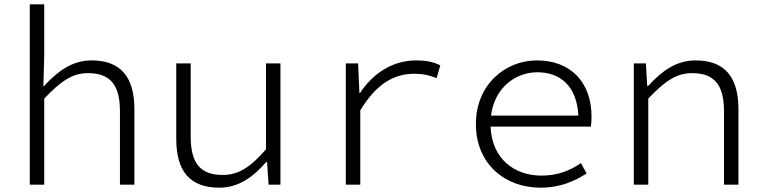

<svg xmlns="http://www.w3.org/2000/svg" viewBox="-20 -856 3540 890"><path d="M118 -836V0H185V-399C261 -478 313 -517 388 -517C493 -517 536 -460 536 -341V0H603V-349C603 -501 538 -576 404 -576C315 -576 247 -526 183 -456H181L185 -598V-836Z M797 -213C797 -61 861 14 997 14C1086 14 1154 -36 1214 -105H1218L1225 0H1280V-562H1213V-164C1142 -82 1087 -45 1012 -45C907 -45 864 -102 864 -222V-562H797Z M1583 -562V0H1650V-344C1724 -468 1808 -514 1899 -514C1942 -514 1963 -509 2004 -494L2021 -553C1986 -571 1948 -576 1909 -576C1799 -576 1708 -515 1649 -425H1646L1640 -562Z M2722 -315C2722 -475 2625 -576 2469 -576C2322 -576 2186 -464 2186 -281C2186 -96 2321 14 2485 14C2580 14 2646 -18 2699 -52L2673 -100C2621 -64 2563 -42 2490 -42C2364 -42 2260 -120 2254 -269H2719C2721 -282 2722 -299 2722 -315ZM2471 -521C2579 -521 2654 -455 2661 -320H2256C2272 -448 2368 -521 2471 -521Z M2918 -562V0H2985V-399C3061 -478 3113 -517 3188 -517C3293 -517 3336 -460 3336 -341V0H3403V-349C3403 -501 3338 -576 3204 -576C3114 -576 3047 -526 2985 -458H2980L2974 -562Z"/></svg>

Font: Kawkab Mono Light
Style: Regular
Weight: 300
Monospace: yes
Designer: Abdullah Arif
Foundry: Abdullah Arif
Version: Version 1.000;PS 000.500;hotconv 1.0.88;makeotf.lib2.5.64775